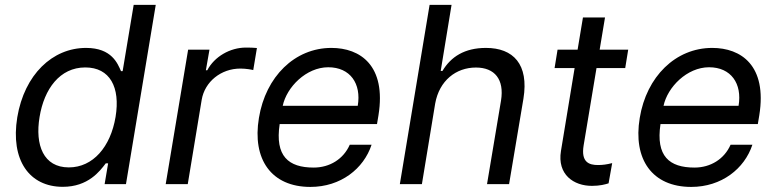

<svg xmlns="http://www.w3.org/2000/svg" viewBox="-20 -747 3158 779"><path d="M234.7 11C338.1 11 385.3 -52.9 409.1 -84.2H418.7L404.5 0H491.1L611.9 -727.3H522.4L477.6 -458.5H470.9C457.4 -488.3 434.3 -552.6 329.2 -552.6C192.8 -552.6 79.2 -444.6 50.1 -271.3C21.7 -97.3 99.1 11 234.7 11ZM140.6 -272.7C159.1 -386 222.7 -473.4 326 -473.4C426.1 -473.4 468.8 -392.8 448.9 -272.7C428.6 -151.3 357.6 -67.8 259.2 -67.8C156.6 -67.8 121.4 -158 140.6 -272.7Z M652.3 0H741.8L798.3 -342C810.7 -415.5 876.8 -468.8 955.3 -468.8C978 -468.8 1001.1 -464.5 1007.5 -462.7L1022.4 -552.2C1012.1 -553.6 991.1 -554 978 -554C913 -554 849.8 -517 821 -462H815.3L829.9 -545.5H743.3Z M1239.3 11.4C1362.6 11.4 1455.6 -62.5 1487.6 -159.8H1399.1C1373.6 -101.6 1317.8 -67.1 1252.8 -67.1C1150.2 -67.1 1095.2 -113.3 1114.7 -243.6H1509.6L1515.6 -279.5C1547.9 -481.5 1441.4 -552.6 1324.6 -552.6C1176.1 -552.6 1057.9 -436.4 1030.5 -268.5C1002.5 -100.5 1081 11.4 1239.3 11.4ZM1127.1 -317.8C1143.1 -393.5 1222.3 -474.1 1311.8 -474.1C1400.9 -474.1 1446.7 -407.7 1431.5 -317.8Z M1745.7 -327.1C1762.4 -420.1 1830.3 -473 1910.9 -473C1987.6 -473 2026.6 -424.4 2012.8 -339.1L1956 0H2045.5L2103.7 -346.6C2126.4 -486.2 2062.5 -552.6 1951.7 -552.6C1865.1 -552.6 1809.3 -516.7 1775.2 -459.2H1768.1L1812.1 -727.3H1723L1602.3 0H1691.8Z M2528.8 -545.5H2413L2434.7 -676.1H2345.2L2323.5 -545.5H2242.2L2230.1 -470.9H2311.4L2256 -134.6C2240.1 -38.7 2307.9 7.5 2382.1 7.1C2414.1 7.1 2436.1 1.1 2449.2 -3.2L2463.8 -85.2C2441.1 -79.5 2424.4 -77.4 2406.2 -77.4C2370 -77.4 2336.6 -88.8 2348 -157.3L2400.2 -470.9H2516.7Z M2784.4 11.4C2907.7 11.4 3000.7 -62.5 3032.7 -159.8H2944.2C2918.7 -101.6 2862.9 -67.1 2797.9 -67.1C2695.3 -67.1 2640.3 -113.3 2659.8 -243.6H3054.7L3060.7 -279.5C3093 -481.5 2986.5 -552.6 2869.7 -552.6C2721.2 -552.6 2603 -436.4 2575.6 -268.5C2547.6 -100.5 2626.1 11.4 2784.4 11.4ZM2672.2 -317.8C2688.2 -393.5 2767.4 -474.1 2856.9 -474.1C2946 -474.1 2991.8 -407.7 2976.6 -317.8Z"/></svg>

Font: Margiela Sans Text
Style: Italic
Weight: 400
Italic angle: -9.39999°
Designer: Stefan Endress, Andreas Faust
Version: Version 1.100;FEAKit 1.0